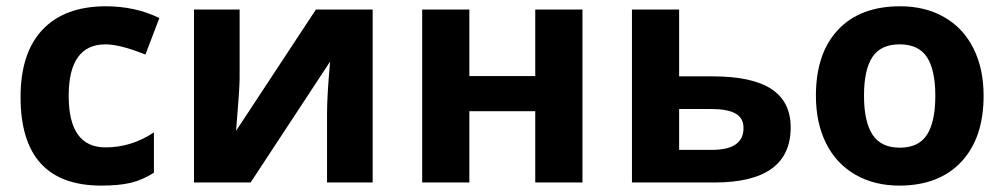

<svg xmlns="http://www.w3.org/2000/svg" viewBox="-20 -576 3169 606"><path d="M313 -110.8Q395 -110.8 465.8 -158.2V-30.8Q429.7 -7.8 392.6 1Q355.5 9.8 299.8 9.8Q44.9 9.8 44.9 -270Q44.9 -409.2 114.3 -482.4Q183.6 -555.7 313 -556.2Q407.7 -556.2 482.9 -519L439 -403.8Q358.9 -436 313 -436Q196.8 -436 196.8 -273.4Q196.8 -110.8 313 -110.8Z M736.3 -545.9V-330.1Q736.3 -295.9 725.1 -163.1L977.1 -545.9H1156.2V0H1012.2V-217.8Q1012.2 -275.9 1022 -381.8L771 0H592.3V-545.9Z M1461.4 -545.9V-335.9H1669.4V-545.9H1818.4V0H1669.4V-225.1H1461.4V0H1312.5V-545.9Z M2326.7 -171.9Q2326.7 -203.6 2301.3 -217.8Q2275.9 -231.9 2225.6 -231.9H2123.5V-103H2227.5Q2326.7 -103 2326.7 -171.9ZM2123.5 -335H2228.5Q2354.5 -335 2415 -294.9Q2475.6 -254.9 2475.6 -173.8Q2475.6 0 2234.4 0H1974.6V-545.9H2123.5Z M3084.5 -273.9Q3084.5 -140.6 3014.2 -65.4Q2943.8 9.8 2818.4 9.8Q2739.7 9.8 2679.7 -24.7Q2619.6 -59.1 2587.4 -123.5Q2555.2 -188 2555.2 -273.9Q2555.2 -407.7 2625 -481.9Q2694.8 -556.2 2821.3 -556.2Q2899.9 -556.2 2960 -522Q3020 -487.8 3052.2 -423.8Q3084.5 -359.9 3084.5 -273.9ZM2733.4 -395.8Q2707 -355.5 2707 -274.2Q2707 -192.9 2733.6 -151.4Q2760.3 -109.9 2820.1 -109.9Q2879.9 -109.9 2906 -151.1Q2932.1 -192.4 2932.1 -273.7Q2932.1 -355 2905.8 -395.5Q2879.4 -436 2819.6 -436Q2759.8 -436 2733.4 -395.8Z"/></svg>

Font: NotoSans-Bold
Style: Bold
Weight: 700
Designer: Monotype Design team
Foundry: Monotype Imaging Inc.
Version: Version 1.04